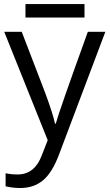

<svg xmlns="http://www.w3.org/2000/svg" viewBox="-20 -693 544 953"><path d="M81.1 240.2Q43.9 240.2 7.8 231.9V167Q34.7 172.9 67.9 172.9Q151.4 172.9 187 79.1L216.8 2.9L1 -535.2H87.9L205.1 -230Q243.7 -125.5 252.9 -79.1H256.8Q270.5 -132.8 416 -535.2H502.9L272.9 74.2Q239.3 164.1 193.4 202.1Q147.5 240.2 81.1 240.2ZM106.4 -672.9H399.4V-606H106.4Z"/></svg>

Font: OpenSans
Style: Regular
Weight: 400
Foundry: Ascender Corporation
Version: Version 1.10